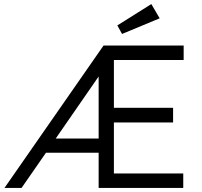

<svg xmlns="http://www.w3.org/2000/svg" viewBox="-20 -924 995 944"><path d="M2 0 489 -700H883V-629H540V-394H831V-322H540V-71H881V0H465V-173H206L86 0ZM465 -243V-548L254 -243ZM580 -757 557 -799 724 -904 765 -834Z"/></svg>

Font: Our Lexend Light
Style: Regular
Weight: 300
Designer: Bonnie Shaver-Troup, Thomas Jockin
Foundry: Lexend
Version: Version 1.007